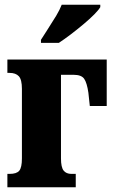

<svg xmlns="http://www.w3.org/2000/svg" viewBox="-20 -786 484 806"><path d="M152 -619Q153 -620 177 -658Q201 -695 216 -720Q231 -745 239 -766H401V-756Q386 -731 330 -684Q274 -637 227 -606H152ZM11 -56H20Q50 -56 61 -69.5Q72 -83 72 -121V-413Q72 -452 59 -466Q46 -480 20 -480H11V-536H428V-341H357L351 -397Q345 -438 333.5 -455Q322 -472 289 -472H236V-121Q236 -84 247 -70Q258 -56 280 -56H298V0H11Z"/></svg>

Font: Noto Serif CondBlack
Style: Regular
Weight: 900
Width: 3
Designer: Monotype Design Team
Foundry: Monotype Imaging Inc.
Version: Version 1.001